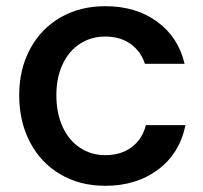

<svg xmlns="http://www.w3.org/2000/svg" viewBox="-20 -589 654 620"><path d="M42 -282Q42 -365 77 -430.5Q112 -496 175 -532.5Q238 -569 320 -569Q419 -569 487.5 -519Q556 -469 576 -383H448Q434 -425 400.5 -448Q367 -471 320 -471Q274 -471 238 -447.5Q202 -424 182 -381Q162 -338 162 -282Q162 -224 182 -180Q202 -136 238 -112Q274 -88 320 -88Q371 -88 405.5 -114Q440 -140 451 -185H579Q560 -93 490 -41Q420 11 320 11Q238 11 175 -26Q112 -63 77 -129.5Q42 -196 42 -282Z"/></svg>

Font: Open Sauce Sans SemiBold
Style: Regular
Weight: 600
Designer: Alfredo Marco Pradil
Foundry: Creative Sauce Fz LLC
Version: Version 1.477